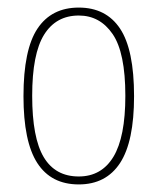

<svg xmlns="http://www.w3.org/2000/svg" viewBox="-20 -479 415 507"><path d="M188 8Q115 8 78.5 -48.5Q42 -105 42 -225Q42 -348 79 -403.5Q116 -459 188 -459Q260 -459 297 -403.5Q334 -348 334 -225Q334 -105 297 -48.5Q260 8 188 8ZM188 -13Q248 -13 279.5 -65Q311 -117 311 -226Q311 -340 277.5 -389Q244 -438 188 -438Q128 -438 96.5 -387.5Q65 -337 65 -226Q65 -115 95.5 -64Q126 -13 188 -13Z"/></svg>

Font: Inconsolata Condensed ExtraLight
Style: Regular
Weight: 200
Width: 3
Monospace: yes
Designer: Raph Levien, Cyreal, Brenton Simpson
Foundry: Raph Levien, Cyreal, Google
Version: Version 3.100; ttfautohint (v1.8.4.7-5d5b)